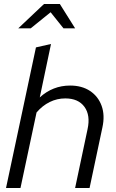

<svg xmlns="http://www.w3.org/2000/svg" viewBox="-20 -936 579 956"><path d="M10 0 159 -700 234 -717 178 -451Q243 -510 329 -510Q388 -510 428.5 -483Q469 -456 486 -409Q503 -362 490 -302L426 0H354L416 -293Q431 -362 400.5 -404Q370 -446 305 -446Q264 -446 227.5 -428Q191 -410 162 -376L82 0ZM71 -795 199 -916H278L354 -795H296L232 -875L133 -795Z"/></svg>

Font: Red Hat Display
Style: Italic
Weight: 300
Italic angle: -12°
Designer: Pentagram, MCKL
Foundry: Pentagram, MCKL
Version: Version 1.023